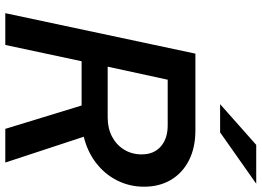

<svg xmlns="http://www.w3.org/2000/svg" viewBox="-148 -816 964 707"><g transform="rotate(90 333.5 -462.0)"><path d="M28 0 177 -700H460Q523 -700 569.5 -676.5Q616 -653 641.5 -610.5Q667 -568 667 -511Q667 -457 643.5 -411Q620 -365 578.5 -333.5Q537 -302 483 -289L578 0H454L368 -281H205L145 0ZM225 -377H412Q452 -377 482.5 -393Q513 -409 530.5 -437.5Q548 -466 548 -502Q548 -547 519 -572.5Q490 -598 441 -598H273ZM363 -791 513 -924H656L467 -791Z"/></g></svg>

Font: Red Hat Text SemiBold
Style: Italic
Weight: 600
Italic angle: -12°
Designer: Pentagram, MCKL
Foundry: Pentagram, MCKL
Version: Version 1.023